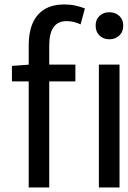

<svg xmlns="http://www.w3.org/2000/svg" viewBox="-20 -829 565 849"><path d="M106.9 0V-630Q106.9 -685.2 123.9 -725.3Q141 -765.4 176.1 -787.4Q211.2 -809.3 265.2 -809.3Q290.3 -809.3 313.4 -804.3Q336.5 -799.2 355.5 -791.6L336.3 -721.2Q306.3 -735.6 274.7 -735.6Q235.9 -735.6 216.8 -708.7Q197.7 -681.7 197.7 -628.9V0ZM32.7 -469V-537.6L111.2 -543.4H313.3V-469ZM417.2 0V-543.4H508.5V0ZM463.5 -655.3Q437.1 -655.3 420 -671.8Q402.9 -688.2 402.9 -716.2Q402.9 -742.6 420 -758.7Q437.1 -774.9 463.5 -774.9Q489.8 -774.9 507.4 -758.7Q525 -742.6 525 -716.2Q525 -688.2 507.4 -671.8Q489.8 -655.3 463.5 -655.3Z"/></svg>

Font: Shanggu Sans SC VF
Style: Regular
Weight: 250
Designer: GuiWonder
Version: Version 1.021